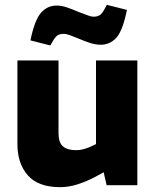

<svg xmlns="http://www.w3.org/2000/svg" viewBox="-20 -766 646 794"><path d="M229 8Q138 8 95 -41Q52 -90 52 -170V-516H222V-215Q222 -177 240 -161Q258 -145 295 -145Q310 -145 323 -148.5Q336 -152 349 -157L377 -170V-516H548V0H421L400 -91L433 -67L371 -33Q334 -14 298.5 -3Q263 8 229 8ZM188 -578 106 -599 110 -618Q127 -690 152.5 -716.5Q178 -743 214 -743Q235 -743 258 -735Q281 -727 304 -717Q324 -710 340 -703.5Q356 -697 367 -697Q384 -697 393.5 -704Q403 -711 412 -728L422 -746L505 -725L500 -703Q483 -630 457 -605.5Q431 -581 397 -581Q375 -581 352 -588.5Q329 -596 306 -606Q287 -614 270.5 -620Q254 -626 244 -626Q227 -626 217.5 -619.5Q208 -613 198 -595Z"/></svg>

Font: REM
Style: Bold
Weight: 700
Designer: Octavio Pardo
Foundry: Ashler Design
Version: Version 1.005;gftools[0.9.28]